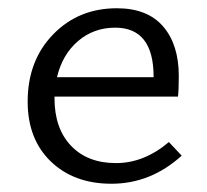

<svg xmlns="http://www.w3.org/2000/svg" viewBox="-20 -440 501 465"><path d="M389 -96 420 -63Q345 5 250 5Q159 5 103 -49Q47 -103 47 -194Q47 -293 108.5 -356.5Q170 -420 263 -420Q337 -420 375 -376Q413 -332 413 -256Q413 -222 411 -206H112V-202Q112 -129 152 -87Q192 -45 261 -45Q329 -45 389 -96ZM259 -373Q207 -373 169 -340.5Q131 -308 118 -253H352V-254Q352 -373 259 -373Z"/></svg>

Font: EauTestInfant
Style: Regular
Weight: 400
Designer: Christian Thalmann (Catharsis Fonts)
Version: Version 0.001;PS 000.001;hotconv 1.0.88;makeotf.lib2.5.64775